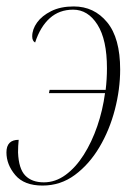

<svg xmlns="http://www.w3.org/2000/svg" viewBox="-23 -566 427 596"><path d="M129 -277 131 -287H305Q309 -321 309 -354Q309 -443 279.5 -489.5Q250 -536 204 -536Q161 -536 131.5 -509.5Q102 -483 86 -434Q77 -439 77 -453Q77 -475 92 -496Q107 -517 136 -531.5Q165 -546 206 -546Q269 -546 309.5 -497Q350 -448 350 -350Q350 -289 333.5 -225.5Q317 -162 285.5 -109Q254 -56 209.5 -23Q165 10 109 10Q52 10 24.5 -22.5Q-3 -55 -3 -93Q-3 -132 35 -132Q34 -122 33.5 -112.5Q33 -103 33 -93Q35 -42 55.5 -21Q76 0 113 0Q149 0 180.5 -23Q212 -46 237 -85.5Q262 -125 279 -174.5Q296 -224 303 -277Z"/></svg>

Font: Noto Serif Display Condensed ExtraLight
Style: Italic
Weight: 200
Width: 3
Italic angle: -12°
Designer: Monotype Design Team
Foundry: Monotype Imaging Inc.
Version: Version 2.009